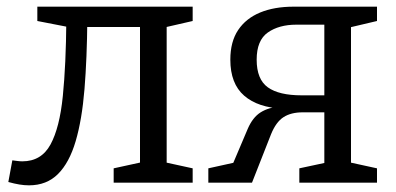

<svg xmlns="http://www.w3.org/2000/svg" viewBox="-20 -548 1188 576"><path d="M67 8Q53 8 38 5.5Q23 3 5 -2L17 -67Q25 -66 32.5 -65Q40 -64 47 -64Q104 -64 131.5 -114.5Q159 -165 168.5 -260Q178 -355 179 -488L200 -464L92 -485V-528H558V-485L462 -463L480 -488V-51L471 -62L558 -43V0H321V-43L408 -62L400 -51V-490L414 -467H217L242 -490Q241 -373 233.5 -281Q226 -189 207 -124.5Q188 -60 154 -26Q120 8 67 8Z M605 0V-43L691 -62L675 -48L723 -161Q738 -196 762 -211Q786 -226 822 -229L829 -222Q754 -225 712.5 -261Q671 -297 671 -369Q671 -423 694.5 -458Q718 -493 760.5 -510.5Q803 -528 861 -528H1111V-485L1022 -464L1033 -474V-49L1024 -62L1111 -43V0H878V-43L962 -61L953 -48V-220L962 -211H888Q853 -211 830.5 -196.5Q808 -182 793 -145L736 0ZM953 -252V-484L964 -474H869Q817 -474 783.5 -450.5Q750 -427 750 -369Q750 -310 783.5 -286Q817 -262 885 -262H962Z"/></svg>

Font: Pack4
Style: Regular
Weight: 400
Version: Version 2.002